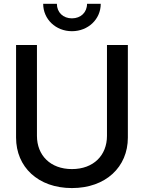

<svg xmlns="http://www.w3.org/2000/svg" viewBox="-20 -960 744 992"><path d="M351.6 11.7C526.4 11.7 640.6 -97.2 640.6 -249V-727.5H532.7V-257.8C532.7 -158.2 463.9 -86.4 351.6 -86.4C239.7 -86.4 170.9 -158.2 170.9 -257.8V-727.5H63V-249C63 -97.2 176.8 11.7 351.6 11.7ZM351.6 -798.8C435.5 -798.8 500.5 -860.8 500.5 -940.4H429.7C429.7 -896 397.5 -865.2 351.6 -865.2C306.2 -865.2 273.9 -896 273.9 -940.4H203.1C203.1 -860.8 268.1 -798.8 351.6 -798.8Z"/></svg>

Font: Inteeer Medium
Style: Regular
Weight: 500
Designer: Rasmus Andersson
Foundry: rsms
Version: Version 4.001;Glyphs 3.4 (3402)